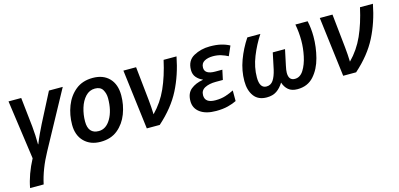

<svg xmlns="http://www.w3.org/2000/svg" viewBox="-70 -994 3487 1679"><g transform="rotate(-15 1674.0 -155.0)"><path d="M35 240H158Q186 108 263 -32L540 -541H415L278 -275Q261 -241 240 -196.5Q219 -152 204 -112H201Q201 -193 193 -275L164 -541H49L124 -6Q57 120 35 240Z M737 9Q831 9 892.5 -41.5Q954 -92 984.5 -171.5Q1015 -251 1015 -338Q1015 -437 961 -493Q907 -549 812 -549Q719 -549 657 -498.5Q595 -448 564 -368Q533 -288 533 -199Q533 -103 589 -47Q645 9 737 9ZM746 -86Q650 -86 650 -197Q650 -260 668 -319Q686 -378 721.5 -416Q757 -454 807 -454Q857 -454 877 -420Q897 -386 897 -343Q897 -231 854.5 -158.5Q812 -86 746 -86Z M1156 0H1273Q1405 -117 1472 -248.5Q1539 -380 1570 -541H1453Q1422 -400 1374 -293Q1326 -186 1245 -104Q1243 -171 1236 -237L1204 -541H1089Z M1782 10Q1844 10 1890.5 -2Q1937 -14 1968 -30V-126Q1935 -109 1894 -95.5Q1853 -82 1801 -82Q1706 -82 1706 -152Q1706 -197 1745.5 -217Q1785 -237 1844 -237H1908L1927 -325H1863Q1768 -325 1768 -385Q1768 -425 1799.5 -442.5Q1831 -460 1877 -460Q1917 -460 1950.5 -449.5Q1984 -439 2012 -424L2050 -511Q2015 -530 1972.5 -540Q1930 -550 1873 -550Q1792 -550 1726.5 -514Q1661 -478 1661 -393Q1661 -352 1684 -325.5Q1707 -299 1739 -286V-283Q1672 -272 1629 -237Q1586 -202 1586 -131Q1586 -66 1638 -28Q1690 10 1782 10Z M2241 10Q2295 10 2331 -14.5Q2367 -39 2394 -83Q2407 -41 2437 -15.5Q2467 10 2519 10Q2611 10 2667 -52.5Q2723 -115 2747.5 -209.5Q2772 -304 2772 -399Q2772 -473 2757 -541H2646Q2660 -469 2660 -392Q2660 -325 2645 -253.5Q2630 -182 2599 -132.5Q2568 -83 2520 -83Q2464 -83 2464 -152Q2464 -175 2473 -216L2503 -357H2392L2361 -210Q2347 -149 2324.5 -116Q2302 -83 2263 -83Q2201 -83 2201 -181Q2201 -273 2238.5 -367Q2276 -461 2329 -541H2211Q2155 -457 2121 -364.5Q2087 -272 2087 -178Q2087 -94 2125.5 -42Q2164 10 2241 10Z M2934 0H3051Q3183 -117 3250 -248.5Q3317 -380 3348 -541H3231Q3200 -400 3152 -293Q3104 -186 3023 -104Q3021 -171 3014 -237L2982 -541H2867Z"/></g></svg>

Font: Noto Sans UI Medium
Style: Italic
Weight: 500
Italic angle: -12°
Designer: Monotype Design Team
Foundry: Monotype Imaging Inc.
Version: Version 1.901